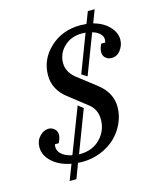

<svg xmlns="http://www.w3.org/2000/svg" viewBox="-121 -834 805 985"><g transform="rotate(-15 282.0 -341.0)"><path d="M125 67.9 157.2 -15.1Q94.7 -26.9 57.4 -61.3Q20 -95.7 20 -139.2Q20 -173.3 41.7 -196.3Q63.5 -219.2 89.8 -219.2Q107.4 -219.2 120.6 -206.8Q133.8 -194.3 133.8 -176.8Q133.8 -158.7 121.1 -133.8H101.1Q93.8 -105.5 114 -84.5Q134.3 -63.5 172.9 -56.2L265.1 -295.9L292 -274.9L207 -51.8H212.9Q279.3 -51.8 320.6 -94.2Q361.8 -136.7 361.8 -195.8Q361.8 -247.1 325.2 -277.8L223.1 -357.9Q158.2 -408.2 158.2 -483.9Q158.2 -569.3 223.4 -629.6Q288.6 -689.9 384.8 -689.9Q397.5 -689.9 417 -688L440.9 -750H477.1L451.2 -682.1Q502.4 -668 533.2 -636Q564 -604 564 -565.9Q564 -536.1 545.2 -511Q526.4 -485.8 497.1 -485.8Q477.5 -485.8 464.8 -497.8Q452.1 -509.8 452.1 -528.8Q452.1 -546.9 463.9 -570.8H484.9Q493.2 -594.7 478.8 -612.5Q464.4 -630.4 434.1 -639.2L353 -426.8L324.2 -444.8L400.9 -646Q394 -647 379.9 -647Q323.7 -647 286.4 -611.3Q249 -575.7 249 -524.9Q249 -477.1 293 -441.9L395 -362.8Q460.9 -310.1 460.9 -235.8Q460.9 -192.4 442.4 -151.4Q423.8 -110.4 391.8 -79.1Q359.9 -47.9 313 -28.8Q266.1 -9.8 212.9 -9.8Q201.2 -9.8 190.9 -11.2L161.1 67.9Z"/></g></svg>

Font: Redaction
Style: Italic
Weight: 400
Designer: Jeremy Mickel / Forest Young
Foundry: MCKL
Version: Version 2.001;hotconv 1.0.113;makeotfexe 2.5.65598 DEVELOPME